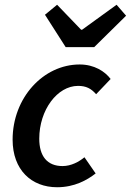

<svg xmlns="http://www.w3.org/2000/svg" viewBox="-20 -775 550 807"><path d="M220 12C293 12 346 -18 382 -46L335 -114C312 -95 279 -77 243 -77C178 -77 145 -119 145 -192C145 -313 221 -414 308 -414C342 -414 363 -403 384 -379L445 -443C421 -475 376 -504 315 -504C162 -504 33 -364 33 -188C33 -61 112 12 220 12ZM256 -577H376L510 -709L470 -755L325 -650H321L220 -755L169 -713Z"/></svg>

Font: Source Sans Pro Semibold
Style: Italic
Weight: 600
Italic angle: -11°
Designer: Paul D. Hunt
Foundry: Adobe Systems Incorporated
Version: Version 3.006;hotconv 1.0.111;makeotfexe 2.5.65597